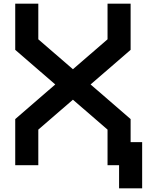

<svg xmlns="http://www.w3.org/2000/svg" viewBox="-20 -895 790 1040"><path d="M62.5 -875H187.5V-682.1L375 -520L562.5 -682.1V-875H687.5V-625L470.7 -437.5L687.5 -250V-125H750V125H625V0H562.5V-192.9L375 -355L187.5 -192.9V0H62.5V-250L279.3 -437.5L62.5 -625Z"/></svg>

Font: Oldtimer
Style: Regular
Weight: 400
Designer: GGBotNet
Foundry: GGBotNet
Version: 1.00